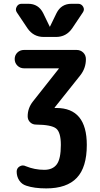

<svg xmlns="http://www.w3.org/2000/svg" viewBox="-20 -790 540 1040"><path d="M285.2 -205.1Q450.2 -205.1 450.2 -4.9Q450.2 116.2 396 173.3Q341.8 230.5 230.5 230.5Q165 230.5 122.1 215.8Q97.7 208 84 187Q70.3 166 70.3 139.6Q70.3 121.1 86.4 111.3Q102.5 101.6 120.1 110.4Q168 129.9 219.7 129.9Q265.6 129.9 287.6 100.1Q309.6 70.3 309.6 -4.9Q309.6 -73.2 284.2 -93.8Q258.8 -114.3 174.8 -115.2Q156.2 -115.2 143.1 -127.9Q129.9 -140.6 129.9 -160.2Q129.9 -204.1 158.2 -240.2L297.9 -417Q297.9 -418 298.3 -418Q298.8 -418 298.8 -418.9Q298.8 -419.9 297.9 -419.9H110.4Q88.9 -419.9 74.2 -434.6Q59.6 -449.2 59.6 -470.2Q59.6 -491.2 74.2 -505.4Q88.9 -519.5 110.4 -519.5H394.5Q416 -519.5 430.7 -505.4Q445.3 -491.2 445.3 -469.7Q445.3 -419.9 414.1 -380.9L276.4 -208V-207L275.4 -206.1Q275.4 -205.1 276.4 -205.1ZM128.9 -636.7 71.3 -722.7Q61.5 -737.3 70.3 -753.4Q79.1 -769.5 96.7 -769.5H132.8Q188.5 -769.5 213.9 -718.8L249 -646.5Q249 -645.5 250 -645Q251 -644.5 251 -646.5L286.1 -718.8Q311.5 -769.5 367.2 -769.5H403.3Q420.9 -769.5 430.2 -753.9Q439.5 -738.3 428.7 -722.7L371.1 -636.7Q338.9 -589.8 283.2 -589.8H216.8Q161.1 -589.8 128.9 -636.7Z"/></svg>

Font: Rounded Mgen+ 1mn bold
Style: Bold
Weight: 700
Designer: [Source Han Sans]
Ryoko NISHIZUKA  (kana & ideographs); Paul D. Hunt (Latin, Greek & Cyrillic); Wenlong ZHANG  (bopomofo
Version: Version 1.059.20150602